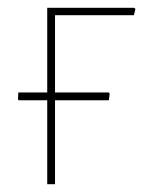

<svg xmlns="http://www.w3.org/2000/svg" viewBox="-20 -472 367 492"><path d="M101 0V-215H28L26 -218L27 -235H101V-452H324L327 -449L323 -433H121V-235H259L261 -232L259 -215H121V0Z"/></svg>

Font: Alegreya Sans SC Thin
Style: Regular
Weight: 100
Designer: Juan Pablo del Peral
Foundry: Huerta Tipografica
Version: Version 2.007